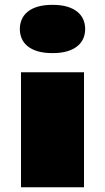

<svg xmlns="http://www.w3.org/2000/svg" viewBox="-20 -788 442 808"><path d="M200.7 -564.5Q164.6 -564.5 138.4 -572.3Q112.3 -580.1 95.7 -594Q79.1 -607.9 71.3 -626.2Q63.5 -644.5 63.5 -666Q63.5 -687 71.3 -705.6Q79.1 -724.1 95.7 -738Q112.3 -752 138.4 -759.8Q164.6 -767.6 200.7 -767.6Q237.3 -767.6 263.2 -759.8Q289.1 -752 305.9 -738Q322.8 -724.1 330.6 -705.6Q338.4 -687 338.4 -666Q338.4 -644.5 330.6 -626.2Q322.8 -607.9 305.9 -594Q289.1 -580.1 263.2 -572.3Q237.3 -564.5 200.7 -564.5ZM68.4 -483.9H333.5V0H68.4Z"/></svg>

Font: Poller One
Style: Regular
Weight: 400
Designer: Yvonne Schttler
Foundry: Yvonne Schttler
Version: Version 1.002